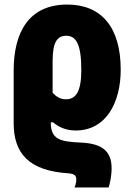

<svg xmlns="http://www.w3.org/2000/svg" viewBox="-20 -583 585 843"><path d="M307 240H457C462 225 470 191 470 156C470 78 425 47 335 43C243 39 203 29 203 -46H213C236 -26 269 -10 312 -10C447 -10 510 -134 510 -277C510 -464 425 -563 275 -563C108 -563 40 -443 40 -273V-43C40 89 105 167 281 178C305 180 315 187 315 204C315 219 311 232 307 240ZM269 -147C245 -147 226 -159 211 -176V-314C211 -398 231 -426 271 -426C313 -426 337 -391 337 -276C337 -180 313 -147 269 -147Z"/></svg>

Font: Noto Sans Condensed Black
Style: Regular
Weight: 900
Width: 3
Designer: Monotype Design Team
Foundry: Monotype Imaging Inc.
Version: Version 2.013